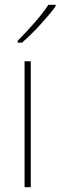

<svg xmlns="http://www.w3.org/2000/svg" viewBox="-20 -785 253 805"><path d="M109 0H83V-528H109ZM213 -758Q187 -723 147.5 -680Q108 -637 72 -606H54V-614Q88 -648 124 -689Q160 -730 183 -765H213Z"/></svg>

Font: Noto Sans Tamil SemiCondensed Thin
Style: Regular
Weight: 100
Width: 4
Designer: Jelle Bosma - Monotype Design Team
Foundry: Monotype Imaging Inc.
Version: Version 2.004; ttfautohint (v1.8.4.7-5d5b)